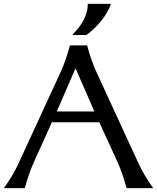

<svg xmlns="http://www.w3.org/2000/svg" viewBox="-20 -972 811 992"><path d="M551.8 -952.1V-947.3Q518.6 -861.8 426.8 -791H356.9V-795.9Q433.6 -872.1 433.6 -952.1ZM0 0Q45.9 -63 75.2 -126.5L292.5 -598.1Q320.8 -659.7 341.3 -737.3H430.2Q450.7 -659.7 479 -598.1L696.3 -126.5Q724.6 -65.4 771.5 0H633.8Q613.3 -77.6 585 -139.2L493.2 -340.3H248L157.2 -139.2Q127 -72.3 108.4 0ZM273.4 -396H467.8L370.1 -619.1Z"/></svg>

Font: Classica
Style: Book
Weight: 400
Version: Version 1.001